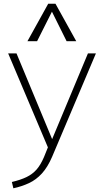

<svg xmlns="http://www.w3.org/2000/svg" viewBox="-20 -788 560 1035"><path d="M52 227 44 193Q91 182 123 166.5Q155 151 177 126Q199 101 217 59L244 -8L251 -14L454 -500H497L261 57Q237 113 206 147Q175 181 136.5 199Q98 217 52 227ZM244 20 24 -500H69L271 -14ZM180 -566H128L240 -768H279L391 -566H339L260 -725Z"/></svg>

Font: Muli ExtraLight
Style: Regular
Weight: 250
Designer: Vernon Adams
Foundry: Vernon Adams
Version: Version 2.100; ttfautohint (v1.8.1.43-b0c9)